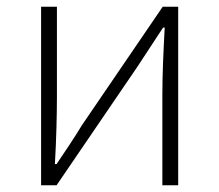

<svg xmlns="http://www.w3.org/2000/svg" viewBox="-20 -550 651 570"><path d="M102 0V-530H149V-263Q149 -220 147.5 -168Q146 -116 143 -63H148Q165 -88 186.5 -120.5Q208 -153 223 -178L463 -530H509V0H462V-267Q462 -311 464 -363Q466 -415 469 -468H464Q448 -443 426 -410Q404 -377 388 -352L148 0Z"/></svg>

Font: Noto Sans TC ExtraLight
Style: Regular
Weight: 250
Designer: Ryoko NISHIZUKA  (kana, bopomofo & ideographs); Paul D. Hunt (Latin, Greek & Cyrillic); Sandoll Communications , Soo-you
Foundry: Adobe
Version: Version 2.004-H2;hotconv 1.0.118;makeotfexe 2.5.65603